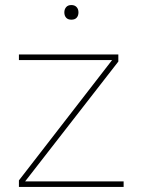

<svg xmlns="http://www.w3.org/2000/svg" viewBox="-20 -741 567 761"><path d="M55 0V-26L436 -518V-503H55V-525H449V-497L71 -11L69 -22H470V0ZM263 -663Q249 -663 242 -671Q235 -679 235 -692Q235 -704 242 -712.5Q249 -721 263 -721Q276 -721 283.5 -713Q291 -705 291 -692Q291 -679 284 -671Q277 -663 263 -663Z"/></svg>

Font: Lexend Exa Thin
Style: Regular
Weight: 250
Designer: Bonnie Shaver-Troup, Thomas Jockin
Foundry: Lexend
Version: Version 1.007